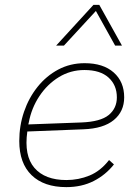

<svg xmlns="http://www.w3.org/2000/svg" viewBox="-20 -760 569 787"><path d="M252 7Q160 7 109.5 -42Q59 -91 59 -182Q59 -245 78.5 -302Q98 -359 134 -404Q170 -449 219 -475Q268 -501 327 -501Q403 -501 446 -463Q489 -425 489 -361Q489 -303 446.5 -268Q404 -233 322 -230L92 -221Q78 -122 121 -72Q164 -22 252 -22Q302 -22 347 -40.5Q392 -59 427 -104L447 -86Q413 -43 364 -18Q315 7 252 7ZM98 -258 96 -250 313 -258Q392 -261 425.5 -288.5Q459 -316 459 -361Q459 -411 425 -442Q391 -473 326 -473Q269 -473 221.5 -444Q174 -415 141.5 -366Q109 -317 98 -258ZM480 -573H452L373 -715L242 -573H210L363 -740H387Z"/></svg>

Font: Livvic Thin
Style: Italic
Weight: 250
Italic angle: -10°
Designer: Jacques Le Bailly, Baron von Fonthausen
Version: Version 1.001; ttfautohint (v1.8.2)